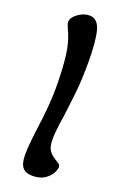

<svg xmlns="http://www.w3.org/2000/svg" viewBox="-137 -724 502 778"><g transform="rotate(20 114.0 -335.0)"><path d="M55 -62Q55 -98 65 -176Q80 -283 80 -356Q80 -434 73 -493.5Q66 -553 44 -597Q35 -617 35 -626Q35 -645 59 -662.5Q83 -680 108 -680Q144 -680 156 -634.5Q168 -589 168 -500Q168 -431 163 -380Q158 -329 149 -261Q138 -190 138 -159Q138 -126 148.5 -110Q159 -94 187 -78Q194 -74 197.5 -70Q201 -66 201 -60Q201 -49 192 -32.5Q183 -16 163 -3Q143 10 112 10Q82 10 68.5 -6.5Q55 -23 55 -62Z"/></g></svg>

Font: AkayaTelivigala
Style: Regular
Weight: 400
Designer: Vaishnavi Murthy Yerkadithaya ( vaishnavimurthy@gmail.com ), Juan Luis Blanco Aristondo ( juan@blancoletters.com )
Version: Version 1.000